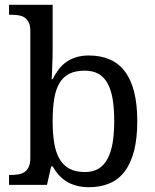

<svg xmlns="http://www.w3.org/2000/svg" viewBox="-20 -780 654 810"><path d="M559.1 -269Q559.1 -196.8 545.7 -144Q532.2 -91.3 506.3 -57.1Q480.5 -22.9 442.4 -6.6Q404.3 9.8 355 9.8Q326.2 9.8 302.7 3.4Q279.3 -2.9 260.5 -14.6Q241.7 -26.4 227.3 -42.5Q212.9 -58.6 202.1 -78.1H195.8L178.2 0H18.1V-42H25.9Q43 -42 57.9 -44.4Q72.8 -46.9 83.7 -54.4Q94.7 -62 101.3 -76.2Q107.9 -90.3 107.9 -113.8V-649.9Q107.9 -671.9 101.3 -685.3Q94.7 -698.7 83.5 -706.1Q72.3 -713.4 57.4 -715.6Q42.5 -717.8 25.9 -717.8H18.1V-759.8H202.1V-576.2Q202.1 -559.1 201.7 -536.9Q201.2 -514.6 200.2 -494.1Q199.2 -470.7 198.2 -445.8H202.1Q213.4 -468.8 227.5 -487.3Q241.7 -505.9 260.3 -518.8Q278.8 -531.7 302.2 -538.8Q325.7 -545.9 355 -545.9Q404.3 -545.9 442.4 -529.5Q480.5 -513.2 506.3 -479.2Q532.2 -445.3 545.7 -393.1Q559.1 -340.8 559.1 -269ZM337.9 -481.9Q298.8 -481.9 272.7 -469Q246.6 -456.1 231 -429.7Q215.3 -403.3 208.7 -363.3Q202.1 -323.2 202.1 -269Q202.1 -216.8 208.7 -176.8Q215.3 -136.7 231.2 -109.4Q247.1 -82 273.2 -68.1Q299.3 -54.2 338.9 -54.2Q372.1 -54.2 395.3 -68.1Q418.5 -82 433.3 -109.4Q448.2 -136.7 455.1 -177Q461.9 -217.3 461.9 -270Q461.9 -323.2 455.1 -363Q448.2 -402.8 433.3 -429.2Q418.5 -455.6 394.8 -468.8Q371.1 -481.9 337.9 -481.9Z"/></svg>

Font: Droid Serif
Style: Regular
Weight: 400
Designer: Monotype Design team
Foundry: Monotype Imaging Inc.
Version: Version 1.03